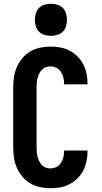

<svg xmlns="http://www.w3.org/2000/svg" viewBox="-20 -990 540 1018"><path d="M247 8Q219 8 191.5 2Q164 -4 140 -18Q116 -32 98 -54Q80 -76 69 -101.5Q58 -127 54 -154.5Q50 -182 50 -210V-525Q50 -553 54 -580.5Q58 -608 69 -633.5Q80 -659 98 -681Q116 -703 140 -717Q164 -731 191.5 -737Q219 -743 247 -743Q273 -743 299 -738.5Q325 -734 348 -722Q371 -710 390 -691.5Q409 -673 421 -649.5Q433 -626 438.5 -600.5Q444 -575 444 -549V-543H320V-546Q320 -562 316 -578.5Q312 -595 303 -609Q294 -623 279 -630.5Q264 -638 247 -638Q234 -638 222 -633.5Q210 -629 201.5 -619.5Q193 -610 187.5 -598.5Q182 -587 179 -575Q176 -563 175 -550Q174 -537 174 -525V-210Q174 -198 175 -185Q176 -172 179 -160Q182 -148 187.5 -136.5Q193 -125 201.5 -115.5Q210 -106 222 -101.5Q234 -97 247 -97Q264 -97 279 -104.5Q294 -112 303 -126Q312 -140 316 -156.5Q320 -173 320 -189V-192H444V-186Q444 -160 438.5 -134.5Q433 -109 421 -85.5Q409 -62 390 -43.5Q371 -25 348 -13Q325 -1 299 3.5Q273 8 247 8ZM250 -800Q233 -800 216 -805Q199 -810 187 -822Q175 -834 170 -851Q165 -868 165 -885Q165 -902 170 -919Q175 -936 187 -948Q199 -960 216 -965Q233 -970 250 -970Q267 -970 284 -965Q301 -960 313 -948Q325 -936 330 -919Q335 -902 335 -885Q335 -868 330 -851Q325 -834 313 -822Q301 -810 284 -805Q267 -800 250 -800Z"/></svg>

Font: Iosevka Term Curly Extrabold
Style: Regular
Weight: 800
Designer: Belleve Invis
Foundry: Belleve Invis
Version: Version 32.3.0